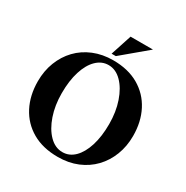

<svg xmlns="http://www.w3.org/2000/svg" viewBox="-194 -1019 1148 1188"><g transform="rotate(30 380.0 -425.0)"><path d="M380 -680Q487 -680 563 -636Q639 -592 679.5 -514Q720 -436 720 -335Q720 -261 695.5 -198Q671 -135 626.5 -88.5Q582 -42 519.5 -16Q457 10 380 10Q273 10 197 -34Q121 -78 80.5 -156Q40 -234 40 -335Q40 -409 64.5 -472Q89 -535 133.5 -581.5Q178 -628 241 -654Q304 -680 380 -680ZM390 -30Q439 -30 476 -66.5Q513 -103 534 -169.5Q555 -236 555 -325Q555 -412 530.5 -483.5Q506 -555 464 -597.5Q422 -640 370 -640Q322 -640 284.5 -603.5Q247 -567 226 -500.5Q205 -434 205 -345Q205 -258 229.5 -186.5Q254 -115 296 -72.5Q338 -30 390 -30ZM559 -860 380 -710H350L399 -860Z"/></g></svg>

Font: Brygada 1918
Style: Bold
Weight: 700
Designer: Mateusz Machalski | Borys Kosmynka | Przemek Hoffer
Foundry: NIEPODLEGLA 2018
Version: Version 3.006